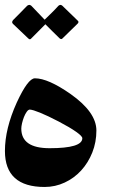

<svg xmlns="http://www.w3.org/2000/svg" viewBox="-20 -824 483 779"><path d="M295.4 -740.2Q298.3 -738.3 298.3 -734.9Q298.3 -731 294.9 -728L233.9 -668.5Q231.9 -665.5 228 -665.5Q225.6 -665.5 221.7 -668.5Q207.5 -682.1 192.9 -696.8Q178.2 -711.4 164.1 -725.6L107.4 -668.5Q104.5 -664.6 101.1 -664.6Q98.1 -664.6 94.2 -668.5L32.7 -727.1Q29.3 -730.5 29.3 -733.9Q29.3 -738.8 33.7 -743.2Q46.9 -756.8 62 -771.7Q77.1 -786.6 90.3 -800.8Q95.7 -804.2 99.1 -804.2Q102.1 -804.2 106.9 -800.8L161.1 -744.1Q174.8 -757.3 189.7 -772Q204.6 -786.6 217.3 -800.8Q221.7 -804.2 225.6 -804.2Q228.5 -804.2 232.9 -800.8ZM314 -263.2Q314 -271.5 288.8 -289.3Q263.7 -307.1 218.8 -330.6Q172.9 -354.5 142.8 -366.7Q112.8 -378.9 101.1 -379.4Q94.7 -379.4 88.4 -370.4Q82 -361.3 77.1 -348.9Q72.3 -336.4 69.3 -323.5Q66.4 -310.5 66.4 -302.2Q66.4 -222.7 181.2 -222.7Q314 -222.7 314 -263.2ZM371.1 -294.4Q371.1 -247.1 354.5 -205.3Q337.9 -163.6 309.3 -132.3Q280.8 -101.1 242.4 -83.3Q204.1 -65.4 161.1 -65.4Q0 -65.4 0 -211.4Q0 -301.8 47.9 -407.7Q93.3 -506.3 121.6 -506.3Q175.3 -506.3 266.6 -442.4Q371.1 -368.7 371.1 -294.4Z"/></svg>

Font: XB Zar
Style: Bold
Weight: 700
Designer: Behnam
Foundry: Irmug
Version: Version 8.005 2009